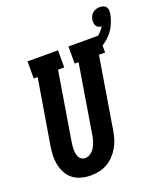

<svg xmlns="http://www.w3.org/2000/svg" viewBox="-160 -993 948 1107"><g transform="rotate(-20 314.5 -439.5)"><path d="M205 8Q176 8 147.5 0.5Q119 -7 97.5 -23.5Q76 -40 62.5 -64.5Q49 -89 43 -117Q37 -145 38 -174.5Q39 -204 44 -234L110 -630H86V-735H273V-630H235L167 -217Q165 -204 163.5 -192Q162 -180 162 -167.5Q162 -155 164 -143Q166 -131 171 -120.5Q176 -110 186 -103.5Q196 -97 208 -97Q226 -97 242 -108.5Q258 -120 267.5 -136Q277 -152 282.5 -169Q288 -186 291 -204L361 -630H337V-735H524V-630H486L413 -187Q409 -162 401 -137.5Q393 -113 379.5 -90Q366 -67 347 -47.5Q328 -28 304.5 -15Q281 -2 255.5 3Q230 8 205 8ZM424 -630 407 -683Q429 -688 450 -696Q471 -704 491 -715.5Q511 -727 528 -743Q545 -759 557 -778Q547 -779 538.5 -783Q530 -787 525 -795Q520 -803 519 -812.5Q518 -822 519 -832Q521 -843 526 -854Q531 -865 540.5 -872.5Q550 -880 561 -883.5Q572 -887 584 -887Q595 -887 605.5 -883.5Q616 -880 622 -871.5Q628 -863 629 -852Q630 -841 628 -830Q622 -794 604.5 -759.5Q587 -725 558 -699Q529 -673 494 -656.5Q459 -640 424 -630Z"/></g></svg>

Font: Iosevka Curly Slab XBdObl
Style: Regular
Weight: 800
Italic angle: -9°
Monospace: yes
Designer: Belleve Invis
Foundry: Belleve Invis
Version: Version 11.1.0; ttfautohint (v1.8.3)